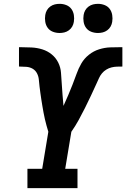

<svg xmlns="http://www.w3.org/2000/svg" viewBox="-20 -981 658 1001"><path d="M123 0V-101H200L232 -294Q227 -310 222.5 -326.5Q218 -343 214 -360Q210 -377 207 -394Q204 -411 201 -428Q198 -445 195.5 -462Q193 -479 190.5 -496.5Q188 -514 186 -531Q184 -548 182.5 -565.5Q181 -583 173 -598.5Q165 -614 150.5 -622.5Q136 -631 118 -632.5Q100 -634 82 -634Q82 -634 81.5 -634Q81 -634 81 -634H79V-735H81Q82 -735 82.5 -735Q83 -735 83 -735H85Q85 -735 85.5 -735Q86 -735 86 -735Q115 -735 144.5 -733.5Q174 -732 201 -723.5Q228 -715 249.5 -697.5Q271 -680 283.5 -655Q296 -630 298 -601.5Q300 -573 302 -544Q304 -515 306 -486.5Q308 -458 311 -429Q324 -457 335.5 -484.5Q347 -512 358 -539.5Q369 -567 379 -595.5Q389 -624 404 -650Q419 -676 443.5 -695.5Q468 -715 497 -724Q526 -733 554.5 -734Q583 -735 612 -735Q612 -735 612 -735Q612 -735 613 -735H614Q615 -735 616 -735Q617 -735 618 -735V-634H617Q603 -634 589 -633.5Q575 -633 561 -629.5Q547 -626 534 -618Q521 -610 511.5 -598.5Q502 -587 496 -573.5Q490 -560 484 -547Q469 -514 454 -482Q439 -450 423 -418Q407 -386 390 -355Q373 -324 352 -294L320 -101H384V0ZM491 -809Q472 -809 455.5 -815.5Q439 -822 429 -835.5Q419 -849 416 -867Q413 -885 416 -903Q418 -916 424.5 -927.5Q431 -939 442 -947Q453 -955 465.5 -958Q478 -961 491 -961Q509 -961 525.5 -954.5Q542 -948 552 -934.5Q562 -921 565 -903Q568 -885 565 -867Q563 -854 556.5 -842.5Q550 -831 539 -823Q528 -815 515.5 -812Q503 -809 491 -809ZM291 -809Q272 -809 255.5 -815.5Q239 -822 229 -835.5Q219 -849 216 -867Q213 -885 216 -903Q218 -916 224.5 -927.5Q231 -939 242 -947Q253 -955 265.5 -958Q278 -961 291 -961Q309 -961 325.5 -954.5Q342 -948 352 -934.5Q362 -921 365 -903Q368 -885 365 -867Q363 -854 356.5 -842.5Q350 -831 339 -823Q328 -815 315.5 -812Q303 -809 291 -809Z"/></svg>

Font: Iosevka Etoile Oblique
Style: Bold
Weight: 700
Italic angle: -9°
Designer: Belleve Invis
Foundry: Belleve Invis
Version: Version 15.5.2; ttfautohint (v1.8.4)